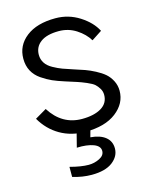

<svg xmlns="http://www.w3.org/2000/svg" viewBox="-115 -618 720 916"><g transform="rotate(-15 244.5 -159.5)"><path d="M35.2 0ZM129.9 159.2Q184.6 173.8 221.7 173.8Q250 173.8 275.4 161.1Q300.8 148.4 300.8 126Q300.8 101.6 269 89.8Q237.3 78.1 187.5 80.1L210 -7.8H278.3L262.7 48.8Q310.5 52.7 336.4 73.7Q362.3 94.7 362.3 129.9Q362.3 168.9 326.7 196.3Q291 223.6 223.6 223.6Q177.7 223.6 129.9 209ZM35.2 -103.5 91.8 -136.7Q149.4 -45.9 248 -45.9Q307.6 -45.9 343.3 -67.4Q378.9 -88.9 378.9 -129.9Q378.9 -147.5 370.1 -161.6Q361.3 -175.8 351.1 -185.1Q340.8 -194.3 314.5 -205.6Q288.1 -216.8 271 -222.2Q253.9 -227.5 214.8 -240.2Q180.7 -251 156.2 -261.7Q131.8 -272.5 105.5 -290.5Q79.1 -308.6 64.9 -335Q50.8 -361.3 50.8 -395.5Q50.8 -460.9 103.5 -502Q156.2 -543 248 -543Q312.5 -543 366.2 -508.8Q419.9 -474.6 443.4 -428.7L392.6 -395.5Q372.1 -429.7 333.5 -454.6Q294.9 -479.5 248 -479.5Q188.5 -479.5 157.7 -456.5Q127 -433.6 127 -394.5Q127 -372.1 138.7 -354Q150.4 -335.9 174.3 -322.8Q198.2 -309.6 218.3 -302.2Q238.3 -294.9 271.5 -284.2Q299.8 -275.4 321.8 -267.6Q343.8 -259.8 370.1 -246.1Q396.5 -232.4 414.1 -217.3Q431.6 -202.1 443.4 -179.2Q455.1 -156.2 455.1 -129.9Q455.1 -67.4 399.9 -24.9Q344.7 17.6 248 17.6Q177.7 17.6 123 -14.2Q68.4 -45.9 35.2 -103.5Z"/></g></svg>

Font: Batunionen A1
Style: Regular
Weight: 400
Designer: HanYang I&C Co.,Ltd.
Foundry: HanYang I&C Co.,Ltd.
Version: Version 2.50; ttfautohint (v1.6)